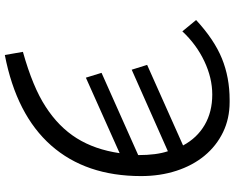

<svg xmlns="http://www.w3.org/2000/svg" viewBox="-108 -657 972 796"><g transform="rotate(90 378.0 -259.0)"><path d="M195 132Q341 91 422 38Q506 -16 553 -91Q600 -166 615 -269L302 -129L282 -194L623 -346Q623 -422 607 -469L269 -319L249 -383L583 -532Q552 -590 498 -621.5Q444 -653 372 -653Q303 -653 233.5 -620Q164 -587 110 -529L63 -586Q144 -661 222.5 -693Q301 -725 394 -725H403Q472 -725 528.5 -697.5Q585 -670 625.5 -621Q666 -572 688 -504.5Q710 -437 710 -358Q710 -129 583 15Q456 159 208 207Z"/></g></svg>

Font: Libra Sans Modern
Style: Italic
Weight: 400
Italic angle: -12°
Foundry: Stefan Peev, Context Ltd
Version: Version 1.000